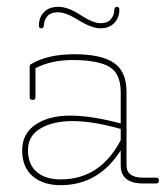

<svg xmlns="http://www.w3.org/2000/svg" viewBox="-20 -538 486 563"><path d="M158 5Q106 5 75.5 -21.5Q45 -48 45 -97Q45 -146 84 -172.5Q123 -199 185.5 -199Q248 -199 334 -176V-268Q334 -329 291 -347Q256 -362 193 -362Q130 -362 84 -338V-253Q84 -245 75.5 -245Q67 -245 67 -253V-343Q67 -348 71 -350Q120 -379 198 -379Q276 -379 313.5 -354Q351 -329 351 -268V-53Q351 -17 400 -17H438Q446 -17 446 -8.5Q446 0 438 0H400Q334 0 334 -53V-97Q269 5 158 5ZM334 -160Q251 -183 193.5 -183Q136 -183 99 -161.5Q62 -140 62 -98Q62 -56 87.5 -34Q113 -12 158 -12Q274 -12 334 -127ZM94 -462Q94 -487 109 -502.5Q124 -518 151.5 -518Q179 -518 216 -494Q253 -470 274.5 -470Q296 -470 305.5 -482Q315 -494 315 -506Q315 -518 322.5 -518Q330 -518 330 -510Q330 -486 315 -470.5Q300 -455 274.5 -455Q249 -455 211 -478.5Q173 -502 150.5 -502Q128 -502 118.5 -490Q109 -478 109 -466.5Q109 -455 101.5 -455Q94 -455 94 -462Z"/></svg>

Font: Flamenco Light
Style: Regular
Weight: 300
Designer: Luciano Vergara
Foundry: Luciano Vergara
Version: Version 1.003